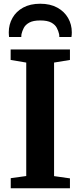

<svg xmlns="http://www.w3.org/2000/svg" viewBox="-20 -1008 432 1028"><path d="M120.5 -65.5V-673L37 -687V-743H354.5V-687L269.5 -673V-65L354.5 -53V0H37.5V-54ZM195.5 -988Q249 -988 286.8 -967.2Q324.5 -946.5 344.5 -911.8Q364.5 -877 364.5 -834.5Q364.5 -828 364 -822Q363.5 -816 362.5 -810H297.5Q297.5 -812.5 297.5 -816.5Q297.5 -820.5 296.5 -825Q293 -841.5 284.2 -858.5Q275.5 -875.5 254.8 -887Q234 -898.5 195.5 -898.5Q157.5 -898.5 136.8 -887Q116 -875.5 107.2 -858.2Q98.5 -841 95 -825Q94.5 -820.5 94.2 -816.5Q94 -812.5 94 -810H28.5Q28 -816 27.5 -822.2Q27 -828.5 27 -835Q27 -877 46.8 -912Q66.5 -947 104.2 -967.5Q142 -988 195.5 -988Z"/></svg>

Font: Merriweather 36pt
Style: Bold
Weight: 700
Designer: Eben Sorkin
Foundry: Eben Sorkin
Version: Version 2.100